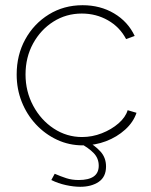

<svg xmlns="http://www.w3.org/2000/svg" viewBox="-20 -548 581 737"><path d="M298 10Q245 10 199 -11.5Q153 -33 118 -70.5Q83 -108 63.5 -157Q44 -206 44 -262Q44 -337 77 -397Q110 -457 167.5 -492.5Q225 -528 297 -528Q365 -528 418 -496.5Q471 -465 497 -410L464 -398Q440 -444 394.5 -470Q349 -496 294 -496Q234 -496 185 -465Q136 -434 107 -381Q78 -328 78 -262Q78 -197 107.5 -142Q137 -87 186.5 -54.5Q236 -22 295 -22Q334 -22 371 -36.5Q408 -51 435 -74.5Q462 -98 470 -125L504 -115Q492 -79 460.5 -50.5Q429 -22 387 -6Q345 10 298 10ZM288 169Q263 169 233 162.5Q203 156 177 143L190 119Q213 129 234.5 136Q256 143 282 143Q320 143 339.5 129.5Q359 116 359 88Q359 60 340 40Q321 20 284 0L307 -11Q344 10 365.5 33.5Q387 57 387 91Q387 131 359 150Q331 169 288 169Z"/></svg>

Font: Raleway Thin ExtraLight
Style: Regular
Weight: 250
Version: Version 4.026